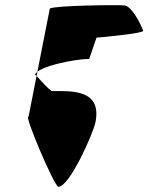

<svg xmlns="http://www.w3.org/2000/svg" viewBox="-20 -759 572 740"><path d="M90 -309C70 -320 190 -39 205 -39C248 -39 339 -244 348 -288C373 -415 256 -408 182 -408C169 -408 116 -476 115 -470C121 -503 273 -532 324 -532L352 -614C361 -614 530 -630 532 -640C523 -666 488 -734 461 -738C442 -741 189 -738 172 -726Z"/></svg>

Font: Recovery
Style: Obl
Weight: 400
Version: Version 0.27